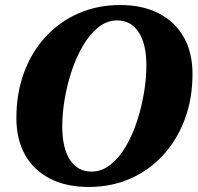

<svg xmlns="http://www.w3.org/2000/svg" viewBox="-20 -726 784 762"><path d="M332 16Q243 16 178.5 -17Q114 -50 79.5 -111.5Q45 -173 45 -257Q45 -355 75 -437Q105 -519 160.5 -579.5Q216 -640 291.5 -673Q367 -706 457 -706Q546 -706 610 -673Q674 -640 709 -579Q744 -518 744 -433Q744 -335 713.5 -253Q683 -171 627.5 -110.5Q572 -50 497 -17Q422 16 332 16ZM343 -45Q384 -45 418.5 -72.5Q453 -100 479.5 -145Q506 -190 524 -245.5Q542 -301 551.5 -358.5Q561 -416 561 -466Q561 -551 530.5 -598Q500 -645 445 -645Q404 -645 370 -617.5Q336 -590 309.5 -545Q283 -500 264.5 -444.5Q246 -389 236.5 -331.5Q227 -274 227 -224Q227 -139 257.5 -92Q288 -45 343 -45Z"/></svg>

Font: Platypi
Style: Bold Italic
Weight: 700
Italic angle: -13°
Designer: David Sargent
Foundry: Bolt Cutter Type
Version: Version 1.200; ttfautohint (v1.8.4.7-5d5b)